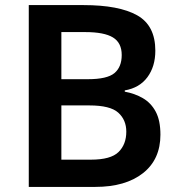

<svg xmlns="http://www.w3.org/2000/svg" viewBox="-20 -734 704 754"><path d="M308 -714Q447 -714 518.5 -674Q590 -634 590 -535Q590 -473 559 -431Q528 -389 470 -379V-374Q509 -367 541 -348.5Q573 -330 591.5 -295.5Q610 -261 610 -205Q610 -108 541.5 -54Q473 0 354 0H93V-714ZM325 -423Q401 -423 429.5 -447Q458 -471 458 -518Q458 -566 423.5 -587Q389 -608 315 -608H221V-423ZM221 -320V-107H337Q415 -107 445.5 -137Q476 -167 476 -217Q476 -263 444.5 -291.5Q413 -320 331 -320Z"/></svg>

Font: Noto Sans Malayalam SemiBold
Style: Regular
Weight: 600
Designer: Jelle Bosma - Monotype Design Team
Foundry: Monotype Imaging Inc.
Version: Version 2.104; ttfautohint (v1.8.4.7-5d5b)